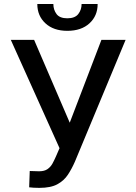

<svg xmlns="http://www.w3.org/2000/svg" viewBox="-20 -906 665 936"><path d="M146.3 -711.6 320 -307.9 474.4 -711.6H592.3L345.2 -117.9Q330.3 -83.8 311.3 -54.7Q292.3 -25.6 259.8 -7.8Q227.3 9.9 171.9 9.9Q160.2 9.9 143.8 9.1Q127.5 8.2 122.2 7.1L125 -72.4Q130.3 -72.4 146.7 -71.7Q163 -71 170.5 -71Q196.7 -71 211.8 -81.7Q226.9 -92.3 236 -109Q245 -125.7 252.8 -143.5L270.2 -183.6L32.7 -711.6ZM377.8 -886.4H456Q456 -828.8 416.2 -792.3Q376.4 -755.7 308.2 -755.7Q241.1 -755.7 201.5 -792.3Q161.9 -828.8 161.9 -886.4H240.1Q240.1 -858.7 255.5 -837.7Q271 -816.8 308.2 -816.8Q345.5 -816.8 361.7 -837.7Q377.8 -858.7 377.8 -886.4Z"/></svg>

Font: Inter UI
Style: Regular
Weight: 400
Designer: Rasmus Andersson
Foundry: rsms
Version: Version 2.2